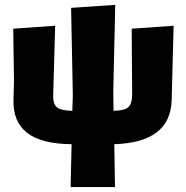

<svg xmlns="http://www.w3.org/2000/svg" viewBox="-20 -578 759 783"><path d="M688 -473 680 -169Q675 3 446 10L449 185H268L272 10Q149 9 91 -36Q33 -81 35 -169L37 -250L34 -461L205 -473L197 -193Q195 -156 211 -141.5Q227 -127 275 -126L277 -190L270 -546L450 -558L442 -209L443 -126Q489 -127 504 -141.5Q519 -156 519 -193L517 -461Z"/></svg>

Font: Luna Sans Black
Style: Regular
Weight: 900
Designer: Juan Pablo del Peral
Foundry: Huerta Tipografica
Version: Version 2.001; ttfautohint (v1.5)